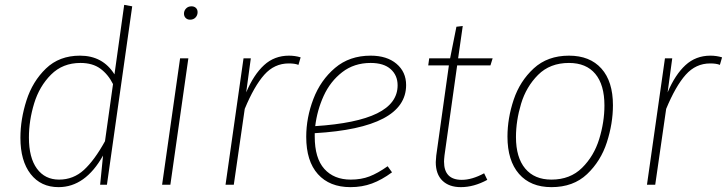

<svg xmlns="http://www.w3.org/2000/svg" viewBox="-20 -760 2991 790"><path d="M524 -734 420 0H392L404 -120Q331 10 221 10Q148 10 106 -44Q64 -98 64 -193Q64 -269 89 -347Q114 -425 169 -478Q224 -531 309 -531Q403 -531 451 -454L491 -740ZM99 -194Q99 -111 132 -66Q165 -21 223 -21Q282 -21 325.5 -61Q369 -101 412 -179L445 -414Q425 -454 393 -477.5Q361 -501 311 -501Q238 -501 190 -453Q142 -405 120.5 -334.5Q99 -264 99 -194Z M681 0H647L721 -520H755ZM737 -704Q737 -716 745.5 -725Q754 -734 768 -734Q779 -734 786 -727.5Q793 -721 793 -710Q793 -697 784.5 -688Q776 -679 762 -679Q751 -679 744 -686Q737 -693 737 -704Z M1217 -524 1208 -493Q1194 -499 1168 -499Q1109 -499 1067.5 -452.5Q1026 -406 987 -312L942 0H908L982 -520H1012L993 -380Q1024 -453 1066.5 -492Q1109 -531 1169 -531Q1194 -531 1217 -524Z M1275 -212V-198Q1275 -109 1314.5 -65Q1354 -21 1423 -21Q1466 -21 1500 -34Q1534 -47 1575 -76L1593 -51Q1551 -20 1510.5 -5Q1470 10 1422 10Q1336 10 1288 -43.5Q1240 -97 1240 -197Q1240 -276 1269.5 -353Q1299 -430 1358.5 -480.5Q1418 -531 1505 -531Q1572 -531 1611.5 -497.5Q1651 -464 1651 -410Q1651 -234 1275 -212ZM1277 -241Q1447 -252 1531.5 -293.5Q1616 -335 1616 -409Q1616 -450 1587.5 -475.5Q1559 -501 1505 -501Q1437 -501 1388 -463Q1339 -425 1312 -366Q1285 -307 1277 -241Z M1809 -121Q1807 -103 1807 -95Q1807 -20 1880 -20Q1922 -20 1972 -47L1985 -20Q1930 10 1876 10Q1828 10 1800.5 -16.5Q1773 -43 1773 -93Q1773 -100 1775 -120L1827 -491H1742L1746 -520H1832L1858 -650L1884 -653L1865 -520H2007L1998 -491H1861Z M2068 -198Q2068 -273 2093.5 -349.5Q2119 -426 2176 -478.5Q2233 -531 2321 -531Q2407 -531 2454.5 -478Q2502 -425 2502 -327Q2502 -252 2477 -174.5Q2452 -97 2395.5 -43.5Q2339 10 2249 10Q2163 10 2115.5 -44.5Q2068 -99 2068 -198ZM2467 -326Q2467 -411 2429.5 -456Q2392 -501 2321 -501Q2243 -501 2194 -452Q2145 -403 2124 -333Q2103 -263 2103 -196Q2103 -112 2141 -66.5Q2179 -21 2249 -21Q2326 -21 2375 -69.5Q2424 -118 2445.5 -188Q2467 -258 2467 -326Z M2951 -524 2942 -493Q2928 -499 2902 -499Q2843 -499 2801.5 -452.5Q2760 -406 2721 -312L2676 0H2642L2716 -520H2746L2727 -380Q2758 -453 2800.5 -492Q2843 -531 2903 -531Q2928 -531 2951 -524Z"/></svg>

Font: FiraGO UltraLight
Style: Italic
Weight: 200
Italic angle: -8°
Designer: bBox Type GmbH
Foundry: bBox Type GmbH
Version: Version 1.001